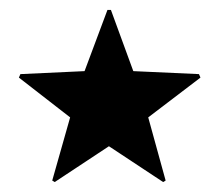

<svg xmlns="http://www.w3.org/2000/svg" viewBox="-20 -449 440 386"><path d="M90 -83 85 -86 121 -213 18 -293 21 -300 150 -306 196 -429H203L248 -306L380 -300L383 -293L278 -213L313 -86L308 -83L199 -155Z"/></svg>

Font: Noto Naskh Arabic
Style: Bold
Weight: 700
Designer: Monotype Design Team, David Williams, Mohamad Dakak and Nizar Qandah
Foundry: Monotype Imaging Inc.
Version: Version 2.016